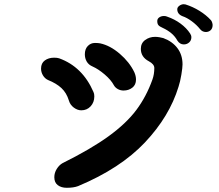

<svg xmlns="http://www.w3.org/2000/svg" viewBox="-20 -886 1040 912"><path d="M238 -44Q238 -65 249.5 -83.5Q261 -102 277 -111Q412 -178 496 -239Q580 -300 627.5 -363.5Q675 -427 704 -508Q713 -533 713 -563Q713 -581 687 -595Q649 -615 649 -654Q649 -681 669.5 -696Q690 -711 717 -711Q726 -711 738 -709Q750 -707 756 -705Q799 -689 823 -657Q847 -625 847 -580Q847 -565 841.5 -531.5Q836 -498 828 -474Q785 -333 668.5 -209.5Q552 -86 351 -2Q330 6 297 6Q271 6 254.5 -6.5Q238 -19 238 -44ZM521 -481Q507 -507 477 -532.5Q447 -558 420 -570Q401 -578 392 -593.5Q383 -609 383 -628Q383 -653 397 -667.5Q411 -682 431 -682Q446 -682 456 -680Q503 -670 549 -630.5Q595 -591 618 -543Q626 -525 626 -508Q626 -483 608.5 -469.5Q591 -456 567 -456Q552 -456 539.5 -463Q527 -470 521 -481ZM307 -409Q296 -445 272 -467.5Q248 -490 208 -506Q193 -513 184 -528Q175 -543 175 -560Q175 -586 193 -599Q211 -612 237 -612Q252 -612 261 -609Q372 -569 424 -449Q428 -441 428 -428Q428 -400 410.5 -381Q393 -362 366 -362Q348 -362 330.5 -375Q313 -388 307 -409ZM930 -748Q914 -768 891 -785Q868 -802 847 -809Q822 -819 822 -842Q822 -851 831 -858Q840 -865 851 -866Q858 -866 861 -865Q896 -854 927.5 -834.5Q959 -815 981 -791Q988 -784 990 -768Q990 -751 980.5 -742.5Q971 -734 958 -734Q941 -734 930 -748ZM822 -694Q802 -731 752 -754Q738 -760 732.5 -766.5Q727 -773 727 -786Q727 -797 736.5 -803.5Q746 -810 759 -810Q768 -810 774 -807Q809 -795 837.5 -774Q866 -753 883 -727Q889 -718 889 -709Q889 -694 878.5 -684.5Q868 -675 853 -675Q834 -675 822 -694Z"/></svg>

Font: Tsukimi Rounded
Style: Bold
Weight: 700
Designer: Takashi Funayama
Foundry: Takashi Funayama
Version: Version 1.032; ttfautohint (v1.8.3)